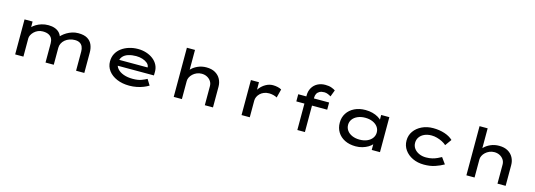

<svg xmlns="http://www.w3.org/2000/svg" viewBox="11 -1761 7775 2792"><g transform="rotate(15 3899.0 -365.0)"><path d="M200 0V-527H321L323 -381L283 -393Q295 -415 318.5 -440Q342 -465 377.5 -486.5Q413 -508 459 -522Q505 -536 561 -536Q614 -536 659 -519.5Q704 -503 733.5 -467.5Q763 -432 769 -376L730 -384L738 -400Q753 -419 778.5 -442.5Q804 -466 839 -487Q874 -508 917 -522Q960 -536 1009 -536Q1097 -536 1147.5 -505Q1198 -474 1219.5 -422Q1241 -370 1241 -308V0H1117V-290Q1117 -329 1103.5 -360.5Q1090 -392 1061 -409.5Q1032 -427 986 -427Q943 -427 905.5 -413.5Q868 -400 840 -376.5Q812 -353 796.5 -321.5Q781 -290 781 -255V0H657V-291Q657 -331 641.5 -361.5Q626 -392 592 -409.5Q558 -427 503 -427Q464 -427 431 -412.5Q398 -398 374 -374.5Q350 -351 337 -325Q324 -299 324 -276V0Z M1919 10Q1813 10 1731 -25Q1649 -60 1603.5 -121Q1558 -182 1558 -259Q1558 -325 1585.5 -376.5Q1613 -428 1661.5 -464Q1710 -500 1773.5 -519.5Q1837 -539 1907 -539Q1974 -539 2033 -520Q2092 -501 2136.5 -466.5Q2181 -432 2205.5 -384.5Q2230 -337 2229 -279L2228 -227H1661L1638 -315H2125L2109 -303V-325Q2104 -357 2074.5 -381Q2045 -405 2001 -418.5Q1957 -432 1907 -432Q1844 -432 1791.5 -416Q1739 -400 1708 -364Q1677 -328 1677 -268Q1677 -218 1710.5 -180Q1744 -142 1803.5 -120.5Q1863 -99 1942 -99Q2021 -99 2072 -118.5Q2123 -138 2152 -155L2206 -68Q2173 -47 2127.5 -29Q2082 -11 2028.5 -0.5Q1975 10 1919 10Z M2587 0V-740H2709V-379L2668 -373Q2680 -413 2718 -451Q2756 -489 2813 -513.5Q2870 -538 2937 -538Q3017 -538 3070.5 -507Q3124 -476 3151 -424.5Q3178 -373 3178 -312V0H3055V-286Q3055 -329 3033 -361.5Q3011 -394 2975 -412.5Q2939 -431 2894 -431Q2854 -431 2820 -416Q2786 -401 2761.5 -378Q2737 -355 2723.5 -327.5Q2710 -300 2710 -273V0H2649Q2618 0 2602.5 0Q2587 0 2587 0Z M3608 0V-527H3729L3731 -333L3694 -337Q3711 -393 3748 -438.5Q3785 -484 3835 -511Q3885 -538 3939 -538Q3976 -538 4011 -530Q4046 -522 4068 -508L4035 -379Q4013 -393 3979 -401Q3945 -409 3915 -409Q3872 -409 3838 -395Q3804 -381 3780.5 -358Q3757 -335 3744.5 -307.5Q3732 -280 3732 -251V0Z M4448 0V-521Q4448 -586 4476.5 -635.5Q4505 -685 4556 -712.5Q4607 -740 4673 -740Q4729 -740 4767.5 -725.5Q4806 -711 4825 -697L4787 -597Q4769 -609 4741.5 -620.5Q4714 -632 4687 -632Q4642 -632 4614.5 -616.5Q4587 -601 4574.5 -576Q4562 -551 4562 -521V0H4505Q4492 0 4478 0Q4464 0 4448 0ZM4326 -398V-506H4791V-398Z M5327 10Q5232 10 5162 -25Q5092 -60 5054 -122Q5016 -184 5016 -264Q5016 -344 5056 -406Q5096 -468 5167.5 -503Q5239 -538 5332 -538Q5389 -538 5438 -525Q5487 -512 5523.5 -490.5Q5560 -469 5581 -445Q5602 -421 5603 -398L5569 -395V-527H5692V0H5568V-146L5593 -136Q5592 -113 5570 -87.5Q5548 -62 5511.5 -40Q5475 -18 5427.5 -4Q5380 10 5327 10ZM5357 -99Q5421 -99 5470 -120.5Q5519 -142 5546 -179.5Q5573 -217 5573 -264Q5573 -311 5546 -348Q5519 -385 5470 -406.5Q5421 -428 5357 -428Q5293 -428 5244 -406.5Q5195 -385 5168 -348Q5141 -311 5141 -264Q5141 -217 5168 -179.5Q5195 -142 5244 -120.5Q5293 -99 5357 -99Z M6355 10Q6259 10 6183.5 -26Q6108 -62 6064.5 -124Q6021 -186 6021 -264Q6021 -343 6064.5 -404.5Q6108 -466 6183 -502Q6258 -538 6351 -538Q6444 -538 6522.5 -512.5Q6601 -487 6650 -440L6581 -344Q6555 -368 6517.5 -387Q6480 -406 6438.5 -417.5Q6397 -429 6356 -429Q6294 -429 6247.5 -407.5Q6201 -386 6175.5 -349Q6150 -312 6150 -264Q6150 -216 6177 -179Q6204 -142 6251 -120.5Q6298 -99 6356 -99Q6409 -99 6450.5 -109.5Q6492 -120 6524.5 -135.5Q6557 -151 6583 -165L6650 -72Q6593 -39 6520.5 -14.5Q6448 10 6355 10Z M6993 0V-740H7115V-379L7074 -373Q7086 -413 7124 -451Q7162 -489 7219 -513.5Q7276 -538 7343 -538Q7423 -538 7476.5 -507Q7530 -476 7557 -424.5Q7584 -373 7584 -312V0H7461V-286Q7461 -329 7439 -361.5Q7417 -394 7381 -412.5Q7345 -431 7300 -431Q7260 -431 7226 -416Q7192 -401 7167.5 -378Q7143 -355 7129.5 -327.5Q7116 -300 7116 -273V0H7055Q7024 0 7008.5 0Q6993 0 6993 0Z"/></g></svg>

Font: Lexend Zetta Medium
Style: Regular
Weight: 500
Designer: Bonnie Shaver-Troup, Thomas Jockin
Foundry: Lexend
Version: Version 1.007